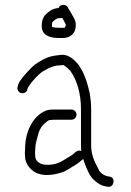

<svg xmlns="http://www.w3.org/2000/svg" viewBox="-20 -716 528 773"><path d="M189 -609V-611C189 -615 189.3 -619.3 190 -624C190 -625.3 190.3 -626.3 191 -627C197.1 -633.1 206.8 -643 218 -643H225C227 -643 229 -643.3 231 -644C234.9 -636.2 239 -628.2 243 -621C244.3 -618.3 245 -616.3 245 -615C244.3 -612.3 243.3 -609.3 242 -606L241 -605C238.3 -604.3 235.7 -604 233 -604H218C212.7 -604 207.3 -604.3 202 -605C197.7 -605 191.6 -606.4 189 -609ZM218 -563H233C262.7 -563 285 -581.9 285 -612C285.7 -622 283.7 -631.7 279 -641C271.2 -653.4 265.2 -667.3 257 -679L252 -688C243 -700.7 221 -699 216 -684C200.3 -682.3 187.8 -677.7 177 -669C158.5 -655.1 148 -642.1 148 -611C148 -574 180 -563 218 -563ZM268 -275H197C180.9 -275 167.9 -273.6 157 -267C111.1 -244.1 81 -184.8 81 -117C80.3 -111 80 -105.3 80 -100C80 -94.7 80.3 -89.7 81 -85C81 -52.3 110.6 -22.6 137 -16C170.4 -4.9 214.7 -15.9 240 -26L258 -36C273.7 -47.2 291.9 -54.9 305 -68C308 -70.6 312.2 -73.2 315 -76L321 -58C332 -30.6 340.6 -5.8 362 12C378.3 25.5 390.1 32.9 415 36C440.2 39.1 446.6 -1.8 421 -5C403.6 -6.9 388.1 -15.9 380 -28L374 -40C361.1 -62.5 347 -94.4 347 -128V-276C347 -301.6 344.5 -319.3 341 -342L335 -366C326 -401.8 313 -431.9 294 -458C276.3 -477.9 253.9 -501.4 217 -494C191.3 -491.4 177.5 -488.2 157 -478C139.4 -468.5 122.2 -459.2 109 -446C97.1 -434.1 74.4 -410.1 65 -396C57.7 -386.7 53.3 -378.3 52 -371C49.5 -363.6 48.9 -357.1 53.5 -349.5C62.3 -334.9 87.9 -339 90 -356C92.4 -363.2 92.5 -364.4 98 -372C111.9 -391.8 133.5 -416 153 -429L175 -441C189.8 -447.7 204.1 -453 223 -453C227 -453.7 231 -454 235 -454C236.3 -454 237.7 -453.3 239 -452C248.4 -445.7 254.5 -439.5 263 -431C290.2 -392.9 306 -339.4 306 -276V-128C306 -121.3 306.3 -114.7 307 -108C299.7 -111.3 292.7 -110.3 286 -105C275.4 -95.9 265 -87.5 252 -81L236 -71C218.9 -59.6 192.4 -50.1 163 -53C143.4 -53 122 -66.7 122 -86C121.3 -90.7 121 -95.3 121 -100C121 -104.7 121.3 -109.7 122 -115C122 -130.8 125.1 -143.5 129 -157L133 -173C138.3 -194.1 150.1 -213.4 166 -224C171.7 -228.8 175.1 -233 184 -233C188.7 -233.7 193 -234 197 -234H268C278.8 -234 288 -243.5 288 -254.5C288 -265.5 278.8 -275 268 -275Z"/></svg>

Font: HoneyBee
Style: SeLit
Weight: 300
Foundry: Cannot Into Space Fonts
Version: Version 0.89